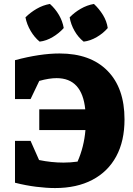

<svg xmlns="http://www.w3.org/2000/svg" viewBox="-20 -941 676 973"><path d="M259 12Q216 12 163.5 5.5Q111 -1 56 -15V-227H135L178 -130Q241 -117 302 -117Q337 -117 373 -122Q406 -197 413 -282H179V-387H412Q396 -545 267 -545Q229 -545 179 -531L135 -439H56V-636Q183 -670 282 -670Q438 -670 524.5 -582.5Q611 -495 611 -336Q611 -226 569 -148.5Q527 -71 448 -29.5Q369 12 259 12ZM233 -921Q260 -897 278.5 -865.5Q297 -834 303 -799Q280 -773 247.5 -753.5Q215 -734 181 -730Q155 -751 135.5 -784Q116 -817 109 -853Q134 -878 166 -896.5Q198 -915 233 -921ZM456 -921Q482 -897 501.5 -865.5Q521 -834 526 -799Q504 -773 471 -753.5Q438 -734 404 -730Q377 -751 358 -784Q339 -817 333 -853Q357 -878 389 -896.5Q421 -915 456 -921Z"/></svg>

Font: Piazzolla SC ExtraBold
Style: Regular
Weight: 800
Designer: Juan Pablo del Peral
Foundry: Huerta Tipografica
Version: Version 1.330